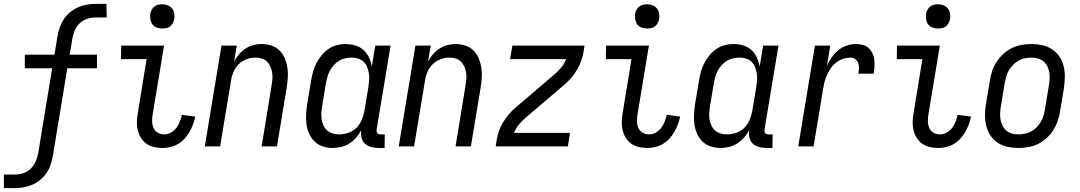

<svg xmlns="http://www.w3.org/2000/svg" viewBox="-48 -755 5568 990"><path d="M-28 215V145H29Q50 145 72 138Q94 131 110.5 114.5Q127 98 136 77Q145 56 149 35L221 -403H80V-473H233L248 -566Q252 -589 259.5 -611.5Q267 -634 280 -654.5Q293 -675 312.5 -691Q332 -707 354 -717Q376 -727 399 -731Q422 -735 444 -735H501L502 -665H445Q424 -665 401.5 -658Q379 -651 362.5 -634.5Q346 -618 337 -597Q328 -576 325 -555L311 -473H452V-403H299L225 46Q221 69 214 91.5Q207 114 193.5 134.5Q180 155 161 171Q142 187 119.5 197Q97 207 74 211Q51 215 29 215Z M790 8Q767 8 745.5 3Q724 -2 706.5 -14.5Q689 -27 678 -45.5Q667 -64 662 -85.5Q657 -107 658 -130Q659 -153 663 -175L708 -450H576L577 -520H798L739 -164Q736 -146 736.5 -128Q737 -110 744 -94.5Q751 -79 766 -70.5Q781 -62 799 -62Q817 -62 833.5 -71.5Q850 -81 861.5 -96Q873 -111 879.5 -128.5Q886 -146 890 -163L959 -154Q955 -134 947.5 -114Q940 -94 929.5 -75.5Q919 -57 904 -40.5Q889 -24 870.5 -13Q852 -2 831.5 3Q811 8 790 8ZM788 -608Q774 -608 760 -613Q746 -618 738 -629Q730 -640 727.5 -655Q725 -670 727 -685Q729 -695 734.5 -705Q740 -715 748.5 -721.5Q757 -728 767.5 -730.5Q778 -733 789 -733Q803 -733 817 -727.5Q831 -722 839.5 -711Q848 -700 850.5 -685Q853 -670 850 -655Q848 -645 842.5 -635Q837 -625 828.5 -618.5Q820 -612 809.5 -610Q799 -608 788 -608Z M1008 0 1094 -520H1173L1159 -438Q1170 -458 1184.5 -475Q1199 -492 1218 -504.5Q1237 -517 1258.5 -522.5Q1280 -528 1301 -528Q1327 -528 1351.5 -520Q1376 -512 1393.5 -494.5Q1411 -477 1420.5 -454Q1430 -431 1434 -405.5Q1438 -380 1436 -353.5Q1434 -327 1430 -301L1380 0H1301L1352 -312Q1355 -329 1356.5 -346Q1358 -363 1355.5 -379.5Q1353 -396 1346.5 -411Q1340 -426 1329 -437Q1318 -448 1302.5 -453Q1287 -458 1270 -458Q1247 -458 1223.5 -449.5Q1200 -441 1182.5 -423.5Q1165 -406 1155.5 -383Q1146 -360 1143 -337L1087 0Z M1668 8Q1641 8 1616.5 0Q1592 -8 1574.5 -25Q1557 -42 1546.5 -65Q1536 -88 1532.5 -113.5Q1529 -139 1530.5 -166Q1532 -193 1536 -219L1556 -339Q1560 -362 1566 -384.5Q1572 -407 1583 -428.5Q1594 -450 1609.5 -469Q1625 -488 1645 -502Q1665 -516 1688 -522Q1711 -528 1734 -528Q1760 -528 1784.5 -520.5Q1809 -513 1826.5 -497Q1844 -481 1854.5 -458.5Q1865 -436 1869 -411L1887 -520H1966L1894 -87Q1893 -82 1894 -77Q1895 -72 1897.5 -68.5Q1900 -65 1905 -63.5Q1910 -62 1915 -62H1936L1935 8H1903Q1884 8 1865.5 3Q1847 -2 1834 -14Q1821 -26 1816.5 -45Q1812 -64 1814 -83Q1804 -63 1788.5 -45.5Q1773 -28 1753.5 -15.5Q1734 -3 1711.5 2.5Q1689 8 1668 8ZM1700 -62Q1723 -62 1747.5 -70Q1772 -78 1789.5 -95.5Q1807 -113 1817 -136.5Q1827 -160 1831 -183L1851 -303Q1854 -321 1855.5 -339Q1857 -357 1854.5 -374Q1852 -391 1846 -407Q1840 -423 1828.5 -435Q1817 -447 1800.5 -452.5Q1784 -458 1766 -458Q1750 -458 1733 -454.5Q1716 -451 1701 -442Q1686 -433 1674 -420Q1662 -407 1653.5 -391.5Q1645 -376 1640.5 -360Q1636 -344 1633 -328L1613 -208Q1610 -191 1609 -173.5Q1608 -156 1610.5 -139.5Q1613 -123 1620 -108Q1627 -93 1639 -82.5Q1651 -72 1667 -67Q1683 -62 1700 -62Z M2008 0 2094 -520H2173L2159 -438Q2170 -458 2184.5 -475Q2199 -492 2218 -504.5Q2237 -517 2258.5 -522.5Q2280 -528 2301 -528Q2327 -528 2351.5 -520Q2376 -512 2393.5 -494.5Q2411 -477 2420.5 -454Q2430 -431 2434 -405.5Q2438 -380 2436 -353.5Q2434 -327 2430 -301L2380 0H2301L2352 -312Q2355 -329 2356.5 -346Q2358 -363 2355.5 -379.5Q2353 -396 2346.5 -411Q2340 -426 2329 -437Q2318 -448 2302.5 -453Q2287 -458 2270 -458Q2247 -458 2223.5 -449.5Q2200 -441 2182.5 -423.5Q2165 -406 2155.5 -383Q2146 -360 2143 -337L2087 0Z M2508 0 2513 -33Q2517 -56 2524.5 -78.5Q2532 -101 2545 -122.5Q2558 -144 2574 -163.5Q2590 -183 2609 -199L2814 -374Q2832 -390 2847.5 -409Q2863 -428 2871 -450H2582L2594 -520H2966L2961 -488Q2957 -464 2949 -441.5Q2941 -419 2928.5 -397.5Q2916 -376 2900 -356.5Q2884 -337 2865 -321L2660 -146Q2641 -130 2626 -111Q2611 -92 2602 -70H2891L2880 0Z M3290 8Q3267 8 3245.5 3Q3224 -2 3206.5 -14.5Q3189 -27 3178 -45.5Q3167 -64 3162 -85.5Q3157 -107 3158 -130Q3159 -153 3163 -175L3208 -450H3076L3077 -520H3298L3239 -164Q3236 -146 3236.5 -128Q3237 -110 3244 -94.5Q3251 -79 3266 -70.5Q3281 -62 3299 -62Q3317 -62 3333.5 -71.5Q3350 -81 3361.5 -96Q3373 -111 3379.5 -128.5Q3386 -146 3390 -163L3459 -154Q3455 -134 3447.5 -114Q3440 -94 3429.5 -75.5Q3419 -57 3404 -40.5Q3389 -24 3370.5 -13Q3352 -2 3331.5 3Q3311 8 3290 8ZM3288 -608Q3274 -608 3260 -613Q3246 -618 3238 -629Q3230 -640 3227.5 -655Q3225 -670 3227 -685Q3229 -695 3234.5 -705Q3240 -715 3248.5 -721.5Q3257 -728 3267.5 -730.5Q3278 -733 3289 -733Q3303 -733 3317 -727.5Q3331 -722 3339.5 -711Q3348 -700 3350.5 -685Q3353 -670 3350 -655Q3348 -645 3342.5 -635Q3337 -625 3328.5 -618.5Q3320 -612 3309.5 -610Q3299 -608 3288 -608Z M3668 8Q3641 8 3616.5 0Q3592 -8 3574.5 -25Q3557 -42 3546.5 -65Q3536 -88 3532.5 -113.5Q3529 -139 3530.5 -166Q3532 -193 3536 -219L3556 -339Q3560 -362 3566 -384.5Q3572 -407 3583 -428.5Q3594 -450 3609.5 -469Q3625 -488 3645 -502Q3665 -516 3688 -522Q3711 -528 3734 -528Q3760 -528 3784.5 -520.5Q3809 -513 3826.5 -497Q3844 -481 3854.5 -458.5Q3865 -436 3869 -411L3887 -520H3966L3894 -87Q3893 -82 3894 -77Q3895 -72 3897.5 -68.5Q3900 -65 3905 -63.5Q3910 -62 3915 -62H3936L3935 8H3903Q3884 8 3865.5 3Q3847 -2 3834 -14Q3821 -26 3816.5 -45Q3812 -64 3814 -83Q3804 -63 3788.5 -45.5Q3773 -28 3753.5 -15.5Q3734 -3 3711.5 2.5Q3689 8 3668 8ZM3700 -62Q3723 -62 3747.5 -70Q3772 -78 3789.5 -95.5Q3807 -113 3817 -136.5Q3827 -160 3831 -183L3851 -303Q3854 -321 3855.5 -339Q3857 -357 3854.5 -374Q3852 -391 3846 -407Q3840 -423 3828.5 -435Q3817 -447 3800.5 -452.5Q3784 -458 3766 -458Q3750 -458 3733 -454.5Q3716 -451 3701 -442Q3686 -433 3674 -420Q3662 -407 3653.5 -391.5Q3645 -376 3640.5 -360Q3636 -344 3633 -328L3613 -208Q3610 -191 3609 -173.5Q3608 -156 3610.5 -139.5Q3613 -123 3620 -108Q3627 -93 3639 -82.5Q3651 -72 3667 -67Q3683 -62 3700 -62Z M4068 0 4154 -520H4233L4216 -416Q4226 -438 4240.5 -459Q4255 -480 4274.5 -496Q4294 -512 4318 -520Q4342 -528 4365 -528Q4384 -528 4401 -523.5Q4418 -519 4430.5 -507.5Q4443 -496 4450.5 -480.5Q4458 -465 4460 -447.5Q4462 -430 4461 -411.5Q4460 -393 4457 -375H4378Q4380 -389 4381 -403Q4382 -417 4377.5 -429.5Q4373 -442 4362.5 -450Q4352 -458 4338 -458Q4319 -458 4300 -452Q4281 -446 4264.5 -433.5Q4248 -421 4236.5 -404Q4225 -387 4216.5 -369Q4208 -351 4203.5 -332.5Q4199 -314 4196 -295L4147 0Z M4790 8Q4767 8 4745.5 3Q4724 -2 4706.5 -14.5Q4689 -27 4678 -45.5Q4667 -64 4662 -85.5Q4657 -107 4658 -130Q4659 -153 4663 -175L4708 -450H4576L4577 -520H4798L4739 -164Q4736 -146 4736.5 -128Q4737 -110 4744 -94.5Q4751 -79 4766 -70.5Q4781 -62 4799 -62Q4817 -62 4833.5 -71.5Q4850 -81 4861.5 -96Q4873 -111 4879.5 -128.5Q4886 -146 4890 -163L4959 -154Q4955 -134 4947.5 -114Q4940 -94 4929.5 -75.5Q4919 -57 4904 -40.5Q4889 -24 4870.5 -13Q4852 -2 4831.5 3Q4811 8 4790 8ZM4788 -608Q4774 -608 4760 -613Q4746 -618 4738 -629Q4730 -640 4727.5 -655Q4725 -670 4727 -685Q4729 -695 4734.5 -705Q4740 -715 4748.5 -721.5Q4757 -728 4767.5 -730.5Q4778 -733 4789 -733Q4803 -733 4817 -727.5Q4831 -722 4839.5 -711Q4848 -700 4850.5 -685Q4853 -670 4850 -655Q4848 -645 4842.5 -635Q4837 -625 4828.5 -618.5Q4820 -612 4809.5 -610Q4799 -608 4788 -608Z M5203 8Q5174 8 5146.5 2Q5119 -4 5096.5 -19Q5074 -34 5059 -56.5Q5044 -79 5037.5 -106Q5031 -133 5031 -161.5Q5031 -190 5036 -219L5056 -339Q5060 -364 5068 -389Q5076 -414 5091 -436.5Q5106 -459 5126 -477.5Q5146 -496 5170 -507.5Q5194 -519 5219.5 -523.5Q5245 -528 5270 -528Q5299 -528 5326.5 -522Q5354 -516 5376.5 -501Q5399 -486 5414.5 -463.5Q5430 -441 5436.5 -414Q5443 -387 5442.5 -358.5Q5442 -330 5438 -301L5418 -181Q5414 -156 5405.5 -131Q5397 -106 5382.5 -83.5Q5368 -61 5348 -42.5Q5328 -24 5304 -12.5Q5280 -1 5254 3.5Q5228 8 5203 8ZM5204 -62Q5220 -62 5237 -65.5Q5254 -69 5269.5 -77.5Q5285 -86 5297.5 -99Q5310 -112 5319 -127.5Q5328 -143 5333 -159.5Q5338 -176 5340 -192L5360 -312Q5363 -330 5364 -347.5Q5365 -365 5362.5 -381.5Q5360 -398 5352.5 -413Q5345 -428 5332.5 -438.5Q5320 -449 5304 -453.5Q5288 -458 5270 -458Q5254 -458 5236.5 -454.5Q5219 -451 5204 -442.5Q5189 -434 5176 -421Q5163 -408 5154 -392.5Q5145 -377 5140.5 -360.5Q5136 -344 5133 -328L5113 -208Q5110 -190 5109 -172.5Q5108 -155 5111 -138.5Q5114 -122 5121.5 -107Q5129 -92 5141 -81.5Q5153 -71 5169.5 -66.5Q5186 -62 5204 -62Z"/></svg>

Font: Iosevka Term Curly
Style: Italic
Weight: 400
Italic angle: -9°
Designer: Belleve Invis
Foundry: Belleve Invis
Version: Version 32.3.0